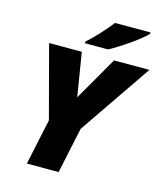

<svg xmlns="http://www.w3.org/2000/svg" viewBox="-133 -1025 953 1122"><g transform="rotate(15 343.5 -463.5)"><path d="M283 -767H423C485 -800 608 -884 637 -920V-927H422C384 -879 329 -816 283 -778ZM137 0H329L388 -277L687 -714H473L321 -450L278 -714H80L196 -277Z"/></g></svg>

Font: Noto Sans UI Black
Style: Italic
Weight: 900
Italic angle: -372°
Designer: Monotype Design Team
Foundry: Monotype Imaging Inc.
Version: Version 1.901